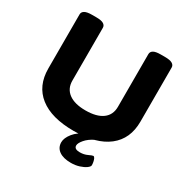

<svg xmlns="http://www.w3.org/2000/svg" viewBox="-197 -874 1214 1242"><g transform="rotate(30 410.0 -253.0)"><path d="M409 8Q243 8 154.5 -61.5Q66 -131 66 -260V-664Q66 -682 83 -692Q100 -702 137 -702H170Q207 -702 223.5 -692Q240 -682 240 -664V-270Q240 -210 284 -177.5Q328 -145 409 -145Q492 -145 536 -177.5Q580 -210 580 -270V-664Q580 -682 596.5 -692Q613 -702 650 -702H683Q720 -702 737 -692Q754 -682 754 -664V-260Q754 -131 665 -61.5Q576 8 409 8ZM497 196Q440 196 408.5 173.5Q377 151 377 111Q377 79 406.5 42Q436 5 491 -17L556 -10Q517 9 494 36Q471 63 471 81Q471 108 513 108Q544 108 569 96Q594 84 601 84Q608 84 613 94Q618 104 620.5 117.5Q623 131 623 141Q623 152 605 165Q587 178 558.5 187Q530 196 497 196Z"/></g></svg>

Font: Asap Expanded ExtraBold
Style: Regular
Weight: 800
Width: 7
Designer: Pablo Cosgaya
Foundry: Omnibus-Type
Version: Version 3.001; ttfautohint (v1.8.4.7-5d5b)